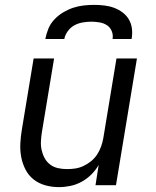

<svg xmlns="http://www.w3.org/2000/svg" viewBox="-20 -760 640 788"><path d="M222 8Q193 8 166 0.5Q139 -7 118 -23.5Q97 -40 84.5 -64.5Q72 -89 67 -116Q62 -143 63.5 -172Q65 -201 70 -230L118 -520H202L152 -218Q149 -199 148 -180Q147 -161 151 -143.5Q155 -126 163.5 -110.5Q172 -95 186 -84.5Q200 -74 218 -70Q236 -66 255 -66Q272 -66 289 -68.5Q306 -71 323 -79Q340 -87 354.5 -99Q369 -111 379 -126.5Q389 -142 395 -159Q401 -176 404 -193L458 -520H542L456 0H372L385 -83Q373 -62 355 -44Q337 -26 315 -14Q293 -2 269 3Q245 8 222 8ZM166 -600Q170 -621 178.5 -642Q187 -663 203 -680Q219 -697 239 -709Q259 -721 280 -728Q301 -735 323 -737.5Q345 -740 366 -740Q387 -740 408 -737.5Q429 -735 448 -728Q467 -721 483 -709Q499 -697 509 -680Q519 -663 521.5 -642Q524 -621 520 -600H442Q445 -617 438.5 -632.5Q432 -648 419 -656.5Q406 -665 389 -668Q372 -671 355 -671Q338 -671 320 -668Q302 -665 286 -656.5Q270 -648 258.5 -632.5Q247 -617 244 -600Z"/></svg>

Font: Iosevka Extended Oblique
Style: Regular
Weight: 400
Width: 7
Italic angle: -9°
Monospace: yes
Designer: Belleve Invis
Foundry: Belleve Invis
Version: Version 32.0.1; ttfautohint (v1.8.4)